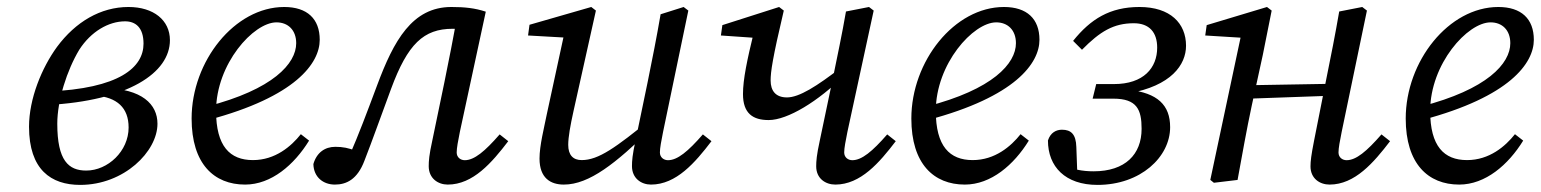

<svg xmlns="http://www.w3.org/2000/svg" viewBox="-20 -507 4342 541"><path d="M205.9 14C329.7 14 423.7 -80.2 423.7 -158.4C423.7 -213.1 380.2 -257 273.7 -258.9L248.9 -237.9C309.7 -232.7 342.4 -203.6 342.4 -147.7C342.4 -81.1 283.9 -26.4 223 -26.4C173.3 -26.4 141.4 -54.2 141.4 -158.4C141.4 -223.8 168.6 -309.1 203.4 -367C236.2 -417.9 285.8 -446.9 332.5 -446.9C361.6 -446.9 384.4 -429.8 384.4 -384C384.4 -317.8 317.9 -257.2 113.4 -249.1V-211.1C341.4 -223.1 458.8 -301.7 458.8 -393.8C458.8 -450 412.8 -487.3 342 -487.3C263.3 -487.3 192.8 -445.2 140.8 -375.1C97.6 -315.9 61.8 -228.8 61.8 -149.9C61.8 -29.1 123.8 14 205.9 14Z M670.6 13.1C744.5 13.1 808.9 -42.6 850.9 -110.8L827.7 -128.9C800.6 -94.7 755.6 -55.9 692.7 -55.9C627.8 -55.9 588.8 -94.9 588.8 -194.4C588.8 -327.2 694.3 -444 759 -444C791.7 -444 814.6 -422.2 814.6 -385.3C814.6 -328.1 749.8 -254.9 562.9 -206.9L566.9 -169C813.6 -234.5 880.9 -329.2 880.9 -394.9C880.9 -454 845.5 -487.3 780.9 -487.3C641.1 -487.3 519.9 -334.3 519.9 -173C519.9 -45.3 583.1 13.1 670.6 13.1Z M923.6 13.1C955.8 13.1 986.8 -1.1 1006.8 -54C1029.9 -113.1 1050 -170.7 1081.9 -256.6C1128.6 -383 1173.6 -425.9 1255.5 -425.9C1279.3 -425.9 1288.4 -423.9 1311.3 -418L1269 -467.2C1258 -403.4 1245.1 -338.6 1232.1 -274.9L1198.1 -111C1189.1 -70.4 1188 -53.1 1188 -38.8C1188 -4.3 1214.2 13.1 1241.7 13.1C1313 13.1 1366.2 -49.1 1412.1 -109.2L1387.9 -128.3C1346.1 -80.4 1316.4 -55.6 1289.6 -55.6C1277.7 -55.6 1266.8 -63.5 1266.8 -77.5C1266.8 -89.5 1270.7 -110.3 1275.7 -135.1L1348.8 -474.1C1318.4 -484.2 1289.3 -487.3 1251.8 -487.3C1141.5 -487.3 1089.4 -392.5 1042.6 -266.6C1012.6 -186.4 991.6 -130.2 964.6 -68.2L987.5 -49L1001.2 -74.7L983.1 -81.9C962.1 -90.1 946 -93.3 924.7 -93.3C895.5 -93.3 872.2 -77 863 -44.7C864 -7.1 891.4 13.1 923.6 13.1Z M1568.7 13.1C1640.7 13.1 1715.9 -47.7 1814.3 -143.6L1814.1 -171.7C1715.3 -91.5 1666.6 -55.9 1619 -55.9C1595.1 -55.9 1581.1 -69.8 1581.1 -98.8C1581.1 -120.7 1587 -153.4 1596 -194L1659.1 -477.2L1646 -487.3L1472 -437.2L1467.9 -407L1579.5 -400.7L1572.2 -422.9L1521 -186.4C1513.1 -146.6 1500.2 -97 1500.2 -60.2C1500.2 -5.2 1531.4 13.1 1568.7 13.1ZM1814.3 13.1C1885.6 13.1 1938.9 -49.1 1984.7 -109.2L1960.5 -128.3C1918.7 -80.4 1889 -55.6 1862.2 -55.6C1850.3 -55.6 1839.4 -63.5 1839.4 -77.5C1839.4 -89.5 1843.3 -110.3 1848.3 -135.1L1919.5 -477.2L1906.3 -487.3L1841.4 -466.8C1830.5 -403.1 1817.6 -338.5 1804.7 -274.9L1770.7 -111C1761.8 -70.4 1760.7 -53.3 1760.7 -39C1760.7 -4.4 1786.9 13.1 1814.3 13.1Z M2145.9 -168.7C2199.3 -168.7 2285.9 -221.6 2359.6 -295.3L2350.6 -317.3C2281.5 -264 2232 -232.5 2197.4 -232.5C2165.5 -232.5 2151.4 -251.3 2151.4 -280.3C2151.4 -304.3 2156.5 -341.7 2188.5 -477.2L2175.3 -487.3L2015.4 -436.2L2011.3 -407L2118.6 -399.6L2103.6 -414C2085.5 -339.4 2073.5 -283.7 2073.5 -242C2073.5 -187 2101.8 -168.7 2145.9 -168.7ZM2333.7 13.1C2405 13.1 2458.2 -49.1 2504 -109.2L2479.9 -128.3C2438.1 -80.4 2408.3 -55.6 2381.6 -55.6C2369.6 -55.6 2358.7 -63.5 2358.7 -77.5C2358.7 -89.5 2362.7 -110.3 2367.7 -135.1L2441.8 -477.2L2428.6 -487.3L2363.7 -474.6C2352.8 -411 2338.9 -346.4 2326 -282.8L2289.9 -110.8C2281 -70.1 2279.8 -52.7 2279.8 -38.4C2279.8 -4.1 2305.9 13.1 2333.7 13.1Z M2698.6 13.1C2772.5 13.1 2836.9 -42.6 2878.9 -110.8L2855.7 -128.9C2828.6 -94.7 2783.6 -55.9 2720.7 -55.9C2655.8 -55.9 2616.8 -94.9 2616.8 -194.4C2616.8 -327.2 2722.3 -444 2787 -444C2819.7 -444 2842.6 -422.2 2842.6 -385.3C2842.6 -328.1 2777.8 -254.9 2590.9 -206.9L2594.9 -169C2841.6 -234.5 2908.9 -329.2 2908.9 -394.9C2908.9 -454 2873.5 -487.3 2808.9 -487.3C2669.1 -487.3 2547.9 -334.3 2547.9 -173C2547.9 -45.3 2611.1 13.1 2698.6 13.1Z M3072.4 14C3193.8 14 3277.1 -64.6 3277.1 -148.7C3277.1 -210.9 3241.8 -245.1 3160.2 -254.1L3159.1 -243.8C3280.3 -264.8 3321.9 -324.7 3321.9 -378.1C3321.9 -441.1 3277.8 -487.3 3190.7 -487.3C3107.3 -487.3 3052.9 -453.2 3003.7 -391.8L3028.7 -366.8C3079.7 -418.6 3117.9 -441.5 3174.7 -441.5C3218.6 -441.5 3240.6 -415.7 3240.6 -372.8C3240.6 -315.9 3202.5 -270.1 3118.7 -270.1H3068.8L3058.7 -229H3117.3C3183.5 -229 3196.7 -198.1 3196.7 -144C3196.7 -72.2 3150.8 -24.3 3061.4 -24.3C3030.6 -24.3 3001.4 -29.2 2969.2 -45.1L3015.8 -11L3012.8 -92.8C3011.8 -128.2 2998.4 -141.5 2972.3 -141.5C2956 -141.5 2939.9 -133.3 2932.8 -111.2C2932.8 -37.4 2981.5 14 3072.4 14Z M3400.4 8 3467.1 0C3480.2 -71 3492.2 -140.1 3507.2 -210.1L3538.2 -352.2L3563.2 -477.2L3550 -487.3L3380.1 -436.2L3376 -407L3496.2 -399.6L3478.3 -414L3390.3 -0.1L3400.4 8ZM3467.7 -227.9 3751.6 -238V-271.2L3467.7 -266.3V-227.9ZM3726.4 13.1C3797.7 13.1 3850.9 -49.1 3896.8 -109.2L3872.6 -128.3C3830.8 -80.4 3801.1 -55.6 3774.3 -55.6C3762.4 -55.6 3751.5 -63.5 3751.5 -77.5C3751.5 -89.5 3755.4 -110.3 3760.4 -135.1L3831.6 -477.2L3818.4 -487.3L3753.5 -474.6C3742.6 -411 3729.7 -346.4 3716.8 -282.8L3682.7 -110.8C3674.7 -70.1 3672.6 -52.7 3672.6 -38.3C3672.6 -4.1 3698.6 13.1 3726.4 13.1Z M4091.6 13.1C4165.5 13.1 4229.9 -42.6 4271.9 -110.8L4248.7 -128.9C4221.6 -94.7 4176.6 -55.9 4113.7 -55.9C4048.8 -55.9 4009.8 -94.9 4009.8 -194.4C4009.8 -327.2 4115.3 -444 4180 -444C4212.7 -444 4235.6 -422.2 4235.6 -385.3C4235.6 -328.1 4170.8 -254.9 3983.9 -206.9L3987.9 -169C4234.6 -234.5 4301.9 -329.2 4301.9 -394.9C4301.9 -454 4266.5 -487.3 4201.9 -487.3C4062.1 -487.3 3940.9 -334.3 3940.9 -173C3940.9 -45.3 4004.1 13.1 4091.6 13.1Z"/></svg>

Font: Source Serif Variable
Style: Italic
Weight: 389
Italic angle: -12°
Designer: Frank Grießhammer
Foundry: Adobe Systems Incorporated
Version: Version 3.001;hotconv 1.0.111;makeotfexe 2.5.65597